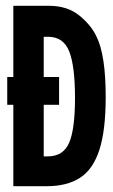

<svg xmlns="http://www.w3.org/2000/svg" viewBox="-20 -643 390 663"><path d="M26 0V-281H5V-377H26V-623H149Q213 -623 254.5 -589Q296 -555 314 -515Q329 -485 337 -433Q345 -381 345 -308Q345 -194 323.5 -126.5Q302 -59 257 -29.5Q212 0 141 0ZM131 -103H145Q198 -103 218.5 -149.5Q239 -196 239 -305Q239 -415 219 -465.5Q199 -516 146 -516H131V-377H184V-281H131Z"/></svg>

Font: Inconsolata ExtraCondensed Black
Style: Regular
Weight: 900
Width: 2
Monospace: yes
Designer: Raph Levien, Cyreal, Brenton Simpson
Foundry: Raph Levien, Cyreal, Google
Version: Version 3.001; ttfautohint (v1.8.2.53-6de2)